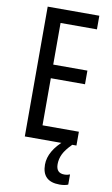

<svg xmlns="http://www.w3.org/2000/svg" viewBox="-102 -765 605 1040"><g transform="rotate(10 201.0 -245.0)"><path d="M357 0H73V-714H357V-639H157V-410H345V-335H157V-76H357ZM274 117Q274 166 319 166Q330 166 337.5 164Q345 162 350 160V216Q332 224 303 224Q207 224 207 131Q207 93 228.5 56Q250 19 288 -12L334 0Q300 34 287 61Q274 88 274 117Z"/></g></svg>

Font: Noto Sans Malayalam ExtraCondensed
Style: Regular
Weight: 400
Width: 2
Designer: Jelle Bosma - Monotype Design Team
Foundry: Monotype Imaging Inc.
Version: Version 2.104; ttfautohint (v1.8.4.7-5d5b)